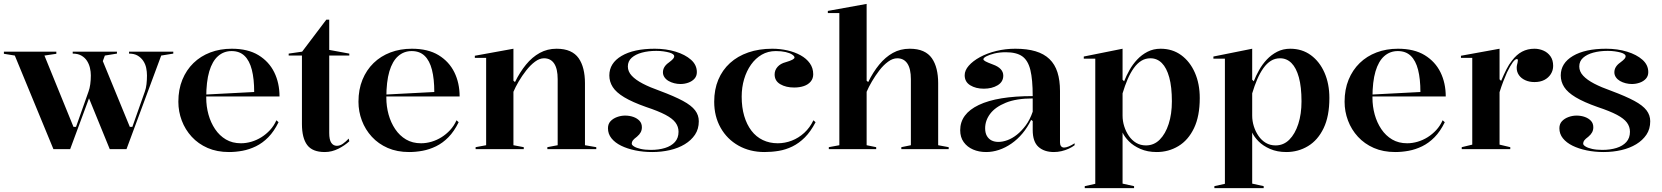

<svg xmlns="http://www.w3.org/2000/svg" viewBox="-21 -765 8526 985"><path d="M503 -460 645 -114H658L722 -295Q728 -311 730.5 -332.5Q733 -354 733 -378Q733 -397 729 -416.5Q725 -436 714 -452.5Q703 -469 685.5 -479.5Q668 -490 641 -490V-500H868V-490L806 -480L628 0H542L431 -272ZM253 0 55 -480 -1 -489V-500H268V-489L207 -480L356 -114H369L433 -295Q439 -311 442 -332.5Q445 -354 445 -378Q445 -397 440.5 -416.5Q436 -436 425.5 -452.5Q415 -469 397 -479.5Q379 -490 352 -490V-500H579V-490L517 -480L339 0Z M1168 -515Q1251 -515 1305 -482Q1359 -449 1386 -394Q1413 -339 1413 -270H1034V-280L1283 -293Q1283 -360 1271 -407Q1259 -454 1233.5 -478.5Q1208 -503 1167 -503Q1127 -503 1097.5 -477Q1068 -451 1052.5 -398.5Q1037 -346 1037 -264Q1037 -219 1048.5 -177.5Q1060 -136 1082.5 -102.5Q1105 -69 1138 -49.5Q1171 -30 1215 -30Q1242 -30 1269 -38Q1296 -46 1320 -61Q1344 -76 1364 -97.5Q1384 -119 1397 -148L1408 -138Q1385 -91 1355.5 -61Q1326 -31 1292 -14.5Q1258 2 1223 8.5Q1188 15 1154 15Q1092 15 1044 -6Q996 -27 962.5 -63.5Q929 -100 911.5 -146.5Q894 -193 894 -243Q894 -306 914.5 -356Q935 -406 971.5 -441.5Q1008 -477 1058 -496Q1108 -515 1168 -515Z M1645 15Q1582 15 1555 -21Q1528 -57 1528 -129V-480H1460V-490L1529 -500L1653 -664H1668V-509L1771 -490V-480H1668V-83Q1668 -48 1678.5 -32.5Q1689 -17 1707 -17Q1723 -17 1738 -27.5Q1753 -38 1768 -54L1771 -40Q1760 -30 1745.5 -20Q1731 -10 1715 -2Q1699 6 1681.5 10.5Q1664 15 1645 15Z M2092 -515Q2175 -515 2229 -482Q2283 -449 2310 -394Q2337 -339 2337 -270H1958V-280L2207 -293Q2207 -360 2195 -407Q2183 -454 2157.5 -478.5Q2132 -503 2091 -503Q2051 -503 2021.5 -477Q1992 -451 1976.5 -398.5Q1961 -346 1961 -264Q1961 -219 1972.5 -177.5Q1984 -136 2006.5 -102.5Q2029 -69 2062 -49.5Q2095 -30 2139 -30Q2166 -30 2193 -38Q2220 -46 2244 -61Q2268 -76 2288 -97.5Q2308 -119 2321 -148L2332 -138Q2309 -91 2279.5 -61Q2250 -31 2216 -14.5Q2182 2 2147 8.5Q2112 15 2078 15Q2016 15 1968 -6Q1920 -27 1886.5 -63.5Q1853 -100 1835.5 -146.5Q1818 -193 1818 -243Q1818 -306 1838.5 -356Q1859 -406 1895.5 -441.5Q1932 -477 1982 -496Q2032 -515 2092 -515Z M3038 -10V0H2787V-10L2840 -20V-359Q2840 -412 2822 -439Q2804 -466 2770 -466Q2747 -466 2723.5 -448.5Q2700 -431 2678.5 -403.5Q2657 -376 2640 -347Q2623 -318 2613 -294V-20L2666 -10V0H2419V-10L2473 -20V-468H2415V-479L2613 -515V-351L2621 -344Q2646 -395 2677.5 -433.5Q2709 -472 2748 -493.5Q2787 -515 2834 -515Q2875 -515 2903 -502.5Q2931 -490 2947.5 -466.5Q2964 -443 2972 -410.5Q2980 -378 2980 -339V-20Z M3325 15Q3279 15 3238 6.5Q3197 -2 3165.5 -17.5Q3134 -33 3116 -55.5Q3098 -78 3098 -107Q3098 -129 3111 -143Q3124 -157 3144.5 -164.5Q3165 -172 3186 -172Q3209 -172 3228.5 -165Q3248 -158 3260 -145Q3272 -132 3272 -112Q3272 -98 3266 -86.5Q3260 -75 3247 -64Q3231 -52 3225.5 -44.5Q3220 -37 3220 -28Q3220 -21 3232 -13.5Q3244 -6 3266 -1Q3288 4 3318 4Q3359 4 3391 -6Q3423 -16 3441.5 -36.5Q3460 -57 3460 -89Q3460 -115 3444.5 -136Q3429 -157 3393 -176Q3357 -195 3294 -216Q3223 -241 3181.5 -266Q3140 -291 3122.5 -318.5Q3105 -346 3105 -378Q3105 -441 3167.5 -478Q3230 -515 3338 -515Q3396 -515 3445 -500Q3494 -485 3524 -458.5Q3554 -432 3554 -395Q3554 -375 3542 -361.5Q3530 -348 3510.5 -341Q3491 -334 3470 -334Q3454 -334 3438 -338Q3422 -342 3409 -349.5Q3396 -357 3388 -368.5Q3380 -380 3380 -394Q3380 -423 3410 -444Q3426 -456 3432 -463Q3438 -470 3438 -477Q3438 -482 3431.5 -487Q3425 -492 3412.5 -495.5Q3400 -499 3383 -501.5Q3366 -504 3346 -504Q3305 -504 3272 -495Q3239 -486 3219.5 -468.5Q3200 -451 3200 -424Q3200 -398 3220 -376.5Q3240 -355 3276.5 -336Q3313 -317 3364 -299Q3439 -271 3482.5 -247.5Q3526 -224 3545 -199Q3564 -174 3564 -143Q3564 -103 3544.5 -74Q3525 -45 3492 -25Q3459 -5 3416 5Q3373 15 3325 15Z M3901 15Q3826 15 3767.5 -18Q3709 -51 3676 -109.5Q3643 -168 3643 -243Q3643 -306 3664 -356Q3685 -406 3724 -441.5Q3763 -477 3818 -496Q3873 -515 3941 -515Q3981 -515 4018.5 -506.5Q4056 -498 4086 -481.5Q4116 -465 4133.5 -440.5Q4151 -416 4151 -384Q4151 -362 4138 -346.5Q4125 -331 4103 -323.5Q4081 -316 4053 -316Q4011 -316 3982 -333Q3953 -350 3953 -383Q3953 -405 3968 -422Q3983 -439 4010 -446Q4055 -459 4055 -470Q4055 -477 4043 -485Q4031 -493 4009.5 -498Q3988 -503 3959 -503Q3919 -503 3887 -484.5Q3855 -466 3832 -433.5Q3809 -401 3796.5 -359Q3784 -317 3784 -269Q3784 -214 3797 -170Q3810 -126 3834 -94.5Q3858 -63 3892.5 -46.5Q3927 -30 3969 -30Q4006 -30 4041 -43.5Q4076 -57 4105 -83.5Q4134 -110 4152 -148L4163 -138Q4138 -90 4108 -60Q4078 -30 4044 -13.5Q4010 3 3974 9Q3938 15 3901 15Z M4846 -10V0H4603V-10L4652 -20V-359Q4652 -412 4634 -439Q4616 -466 4582 -466Q4559 -466 4535 -448.5Q4511 -431 4490 -403.5Q4469 -376 4452 -347Q4435 -318 4425 -294V-20L4474 -10V0H4231V-10L4285 -20V-698H4226V-709L4425 -745V-351L4433 -344Q4458 -395 4489.5 -433.5Q4521 -472 4559.5 -493.5Q4598 -515 4646 -515Q4687 -515 4715 -502.5Q4743 -490 4759.5 -466.5Q4776 -443 4784 -410.5Q4792 -378 4792 -339V-20Z M5188 -515Q5248 -515 5291.5 -502Q5335 -489 5363 -462Q5391 -435 5404 -394Q5417 -353 5417 -298V-34Q5417 -22 5422.5 -15Q5428 -8 5438 -8Q5448 -8 5462.5 -14Q5477 -20 5492 -30V-20Q5479 -10 5461.5 -2Q5444 6 5424.5 10.5Q5405 15 5386 15Q5336 15 5306.5 -11.5Q5277 -38 5277 -98Q5277 -114 5277 -121.5Q5277 -129 5277 -133.5Q5277 -138 5277 -144L5269 -150Q5250 -111 5224.5 -80.5Q5199 -50 5168 -28.5Q5137 -7 5104 4Q5071 15 5038 15Q5001 15 4971 2Q4941 -11 4923 -36Q4905 -61 4905 -97Q4905 -181 5000.5 -226.5Q5096 -272 5277 -272Q5277 -357 5265 -406Q5253 -455 5223.5 -476Q5194 -497 5139 -497Q5106 -497 5080 -490.5Q5054 -484 5039 -476Q5024 -468 5024 -461Q5024 -456 5035 -450Q5046 -444 5073 -434Q5126 -415 5126 -377Q5126 -345 5097 -327.5Q5068 -310 5026 -310Q4985 -310 4956.5 -327.5Q4928 -345 4928 -379Q4928 -404 4949 -428Q4970 -452 5006.5 -472Q5043 -492 5090 -503.5Q5137 -515 5188 -515ZM5277 -260Q5193 -260 5139 -238Q5085 -216 5059 -181.5Q5033 -147 5033 -107Q5033 -83 5042 -67.5Q5051 -52 5066 -44.5Q5081 -37 5101 -37Q5123 -37 5147.5 -46Q5172 -55 5196 -74Q5220 -93 5241.5 -122Q5263 -151 5277 -192Z M5544 200V190L5598 178V-464H5539V-475L5738 -515V-356L5746 -348Q5757 -376 5773.5 -405.5Q5790 -435 5813 -459.5Q5836 -484 5866 -499.5Q5896 -515 5933 -515Q5994 -515 6039 -482Q6084 -449 6109 -392Q6134 -335 6134 -262Q6134 -169 6104.5 -107.5Q6075 -46 6024.5 -15.5Q5974 15 5913 15Q5866 15 5829.5 -1Q5793 -17 5770.5 -40Q5748 -63 5738 -85V177L5797 190V200ZM5858 -19Q5899 -19 5928.5 -48.5Q5958 -78 5974.5 -129Q5991 -180 5991 -245Q5991 -319 5977.5 -368Q5964 -417 5939.5 -441.5Q5915 -466 5881 -466Q5855 -466 5834 -453Q5813 -440 5795.5 -415.5Q5778 -391 5764 -358.5Q5750 -326 5738 -286V-172Q5738 -144 5746.5 -117Q5755 -90 5770.5 -67.5Q5786 -45 5808 -32Q5830 -19 5858 -19Z M6209 200V190L6263 178V-464H6204V-475L6403 -515V-356L6411 -348Q6422 -376 6438.5 -405.5Q6455 -435 6478 -459.5Q6501 -484 6531 -499.5Q6561 -515 6598 -515Q6659 -515 6704 -482Q6749 -449 6774 -392Q6799 -335 6799 -262Q6799 -169 6769.5 -107.5Q6740 -46 6689.5 -15.5Q6639 15 6578 15Q6531 15 6494.5 -1Q6458 -17 6435.5 -40Q6413 -63 6403 -85V177L6462 190V200ZM6523 -19Q6564 -19 6593.5 -48.5Q6623 -78 6639.5 -129Q6656 -180 6656 -245Q6656 -319 6642.5 -368Q6629 -417 6604.5 -441.5Q6580 -466 6546 -466Q6520 -466 6499 -453Q6478 -440 6460.5 -415.5Q6443 -391 6429 -358.5Q6415 -326 6403 -286V-172Q6403 -144 6411.5 -117Q6420 -90 6435.5 -67.5Q6451 -45 6473 -32Q6495 -19 6523 -19Z M7151 -515Q7234 -515 7288 -482Q7342 -449 7369 -394Q7396 -339 7396 -270H7017V-280L7266 -293Q7266 -360 7254 -407Q7242 -454 7216.5 -478.5Q7191 -503 7150 -503Q7110 -503 7080.5 -477Q7051 -451 7035.5 -398.5Q7020 -346 7020 -264Q7020 -219 7031.5 -177.5Q7043 -136 7065.5 -102.5Q7088 -69 7121 -49.5Q7154 -30 7198 -30Q7225 -30 7252 -38Q7279 -46 7303 -61Q7327 -76 7347 -97.5Q7367 -119 7380 -148L7391 -138Q7368 -91 7338.5 -61Q7309 -31 7275 -14.5Q7241 2 7206 8.5Q7171 15 7137 15Q7075 15 7027 -6Q6979 -27 6945.5 -63.5Q6912 -100 6894.5 -146.5Q6877 -193 6877 -243Q6877 -306 6897.5 -356Q6918 -406 6954.5 -441.5Q6991 -477 7041 -496Q7091 -515 7151 -515Z M7478 0V-10L7532 -23V-468H7474V-479L7672 -515V-358L7680 -350Q7694 -383 7707.5 -409.5Q7721 -436 7735 -453Q7759 -485 7787.5 -500Q7816 -515 7851 -515Q7875 -515 7897 -505.5Q7919 -496 7933 -476.5Q7947 -457 7947 -427Q7947 -404 7935 -385Q7923 -366 7902 -355Q7881 -344 7851 -344Q7825 -344 7804 -353.5Q7783 -363 7771.5 -379.5Q7760 -396 7760 -417Q7760 -425 7761.5 -431.5Q7763 -438 7764.5 -444Q7766 -450 7766 -455Q7766 -462 7761 -462Q7752 -462 7739.5 -445Q7727 -428 7710 -393Q7701 -373 7691 -347Q7681 -321 7672 -292V-23L7727 -10V0Z M8206 15Q8160 15 8119 6.5Q8078 -2 8046.5 -17.5Q8015 -33 7997 -55.5Q7979 -78 7979 -107Q7979 -129 7992 -143Q8005 -157 8025.5 -164.5Q8046 -172 8067 -172Q8090 -172 8109.5 -165Q8129 -158 8141 -145Q8153 -132 8153 -112Q8153 -98 8147 -86.5Q8141 -75 8128 -64Q8112 -52 8106.5 -44.5Q8101 -37 8101 -28Q8101 -21 8113 -13.5Q8125 -6 8147 -1Q8169 4 8199 4Q8240 4 8272 -6Q8304 -16 8322.5 -36.5Q8341 -57 8341 -89Q8341 -115 8325.5 -136Q8310 -157 8274 -176Q8238 -195 8175 -216Q8104 -241 8062.5 -266Q8021 -291 8003.5 -318.5Q7986 -346 7986 -378Q7986 -441 8048.5 -478Q8111 -515 8219 -515Q8277 -515 8326 -500Q8375 -485 8405 -458.5Q8435 -432 8435 -395Q8435 -375 8423 -361.5Q8411 -348 8391.5 -341Q8372 -334 8351 -334Q8335 -334 8319 -338Q8303 -342 8290 -349.5Q8277 -357 8269 -368.5Q8261 -380 8261 -394Q8261 -423 8291 -444Q8307 -456 8313 -463Q8319 -470 8319 -477Q8319 -482 8312.5 -487Q8306 -492 8293.5 -495.5Q8281 -499 8264 -501.5Q8247 -504 8227 -504Q8186 -504 8153 -495Q8120 -486 8100.5 -468.5Q8081 -451 8081 -424Q8081 -398 8101 -376.5Q8121 -355 8157.5 -336Q8194 -317 8245 -299Q8320 -271 8363.5 -247.5Q8407 -224 8426 -199Q8445 -174 8445 -143Q8445 -103 8425.5 -74Q8406 -45 8373 -25Q8340 -5 8297 5Q8254 15 8206 15Z"/></svg>

Font: Kalnia Thin Medium
Style: Regular
Weight: 500
Version: Version 1.105